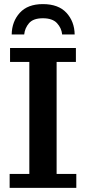

<svg xmlns="http://www.w3.org/2000/svg" viewBox="-20 -916 418 936"><path d="M37 -748Q38 -811 76.5 -853.5Q115 -896 189 -896Q265 -896 304 -853.5Q343 -811 344 -748H283Q280 -779 258 -803Q236 -827 189 -827Q142 -827 121.5 -803Q101 -779 98 -748ZM27 0V-68H123V-614H29V-682H350V-614H256V-68H352V0Z"/></svg>

Font: Montagu Slab 16pt Medium
Style: Regular
Weight: 500
Designer: Florian Karsten
Foundry: Florian Karsten
Version: Version 1.000; ttfautohint (v1.8.3)